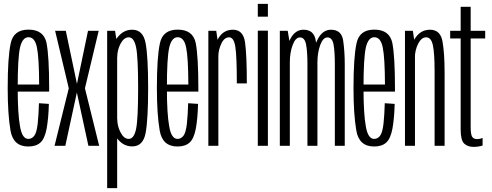

<svg xmlns="http://www.w3.org/2000/svg" viewBox="-20 -758 2556 998"><path d="M127 3.5V-36Q95 -36 84 -101.5Q72 -166 72 -301Q72 -456.5 84 -510.5Q96.5 -564.5 128 -564.5Q161.5 -564.5 172 -511Q183 -459 183.5 -318.5H65V-282H235.5Q235.5 -292 235.5 -301Q235.5 -463 222 -534Q207.5 -604 128 -604Q50 -604 35.5 -532Q20 -460 20 -301Q20 -164.5 34.5 -80Q48.5 3.5 127 3.5ZM127 -36V3.5Q167.5 3.5 190 -17Q212.5 -37 222.5 -90Q232 -142.5 234 -218L182.5 -221.5Q181 -164 176 -115.5Q170.5 -67.5 157.5 -51.5Q145 -36 127 -36Z M263.5 0H319.5L379.5 -277L439.5 0H495.5L421.5 -299L493 -598H437.5L380 -322L322 -598H266.5L337.5 -299Z M537 220H589V-528.5L578 -598H537ZM667.5 3Q724 3 737 -67.2Q750 -137.5 750 -300Q750 -463 737 -533.2Q724 -603.5 667.5 -603.5Q625 -603.5 595.5 -569.5Q566 -535.5 566 -491.5L589.5 -462Q589.5 -499 607 -531.5Q624.5 -564 649 -564Q676.5 -564 687.2 -513Q698 -462 698 -300Q698 -138 687.2 -87Q676.5 -36 649 -36Q624.5 -36 607 -69Q589.5 -102 589.5 -139.5L566 -108.5Q566 -64.5 595.5 -30.8Q625 3 667.5 3Z M902.5 3.5V-36Q870.5 -36 859.5 -101.5Q847.5 -166 847.5 -301Q847.5 -456.5 859.5 -510.5Q872 -564.5 903.5 -564.5Q937 -564.5 947.5 -511Q958.5 -459 959 -318.5H840.5V-282H1011Q1011 -292 1011 -301Q1011 -463 997.5 -534Q983 -604 903.5 -604Q825.5 -604 811 -532Q795.5 -460 795.5 -301Q795.5 -164.5 810 -80Q824 3.5 902.5 3.5ZM902.5 -36V3.5Q943 3.5 965.5 -17Q988 -37 998 -90Q1007.5 -142.5 1009.5 -218L958 -221.5Q956.5 -164 951.5 -115.5Q946 -67.5 933 -51.5Q920.5 -36 902.5 -36Z M1211 -324.5H1263Q1263 -471.5 1253.8 -537.5Q1244.5 -603.5 1190.5 -603.5Q1147.5 -603.5 1121.8 -569Q1096 -534.5 1096 -481.5L1115 -466.5Q1115 -497.5 1130.2 -530.8Q1145.5 -564 1171 -564Q1195.5 -564 1203.2 -515Q1211 -466 1211 -324.5ZM1063 0H1115V-522L1104 -598H1063Z M1320 0H1372.5V-598.5H1320ZM1320 -738V-671.5H1372.5V-738Z M1434.5 0H1486.5V-532L1475.5 -598H1434.5ZM1578 0H1630V-424.5Q1630 -491 1621.2 -547.2Q1612.5 -603.5 1557.5 -603.5Q1514.5 -603.5 1489.5 -556.5Q1464.5 -509.5 1464.5 -459L1486.5 -434Q1486.5 -484.5 1501.2 -524Q1516 -563.5 1539 -563.5Q1564 -563.5 1571 -526.5Q1578 -489.5 1578 -425.5ZM1720.5 0H1772V-424.5Q1772 -490.5 1763.8 -547Q1755.5 -603.5 1700.5 -603.5Q1658 -603.5 1632.5 -556.2Q1607 -509 1607 -459L1630 -434Q1630 -484.5 1644.5 -524Q1659 -563.5 1682 -563.5Q1707 -563.5 1713.8 -526.5Q1720.5 -489.5 1720.5 -425.5Z M1924.5 3.5V-36Q1892.5 -36 1881.5 -101.5Q1869.5 -166 1869.5 -301Q1869.5 -456.5 1881.5 -510.5Q1894 -564.5 1925.5 -564.5Q1959 -564.5 1969.5 -511Q1980.5 -459 1981 -318.5H1862.5V-282H2033Q2033 -292 2033 -301Q2033 -463 2019.5 -534Q2005 -604 1925.5 -604Q1847.5 -604 1833 -532Q1817.5 -460 1817.5 -301Q1817.5 -164.5 1832 -80Q1846 3.5 1924.5 3.5ZM1924.5 -36V3.5Q1965 3.5 1987.5 -17Q2010 -37 2020 -90Q2029.5 -142.5 2031.5 -218L1980 -221.5Q1978.5 -164 1973.5 -115.5Q1968 -67.5 1955 -51.5Q1942.5 -36 1924.5 -36Z M2085 0H2137V-523.5L2126 -598H2085ZM2239 0H2291V-380.5Q2291 -480.5 2280.2 -542Q2269.5 -603.5 2215 -603.5Q2169 -603.5 2140.8 -563.8Q2112.5 -524 2112.5 -473.5L2136.5 -457Q2136.5 -497 2153.5 -530.5Q2170.5 -564 2195 -564Q2221.5 -564 2230.2 -522.2Q2239 -480.5 2239 -386Z M2442 5.5Q2466 5.5 2488.5 -1.5V-41Q2475 -35 2460 -35Q2443 -35 2434.8 -46.2Q2426.5 -57.5 2426.5 -98.5V-558H2502V-598H2426.5V-722.5H2374.5V-598H2320V-558H2374.5V-84.5Q2374.5 -29.5 2392.5 -12Q2410.5 5.5 2442 5.5Z"/></svg>

Font: Anybody ExtraCondensed Light
Style: Regular
Weight: 300
Width: 2
Version: Version 1.113;gftools[0.9.25]